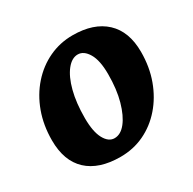

<svg xmlns="http://www.w3.org/2000/svg" viewBox="-119 -614 755 751"><g transform="rotate(-30 258.5 -238.0)"><path d="M222 15Q125 15 73 -33.5Q21 -82 21 -175Q21 -243 42 -300.5Q63 -358 101 -401Q139 -444 189 -467.5Q239 -491 296 -491Q391 -491 443.5 -442Q496 -393 496 -301Q496 -233 475 -175.5Q454 -118 416.5 -75Q379 -32 329.5 -8.5Q280 15 222 15ZM238 -60Q266 -60 289 -89Q312 -118 326.5 -169.5Q341 -221 341 -290Q341 -352 322 -384Q303 -416 276 -416Q249 -416 226 -387Q203 -358 189.5 -306.5Q176 -255 176 -186Q176 -125 193.5 -92.5Q211 -60 238 -60Z"/></g></svg>

Font: Alkatra
Style: Regular
Weight: 400
Designer: Suman Bhandary
Version: Version 1.100;gftools[0.9.22]